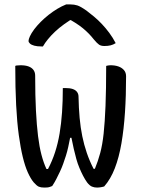

<svg xmlns="http://www.w3.org/2000/svg" viewBox="-20 -838 640 868"><path d="M264 -440H275Q296 -440 309 -435.5Q322 -431 328.5 -422Q335 -413 335 -401Q336 -349 340 -305Q344 -261 352 -222Q360 -183 372.5 -146.5Q385 -110 403 -75H409Q423 -109 433 -146Q443 -183 448.5 -234Q454 -285 457 -359Q460 -433 460 -540Q463 -541 466 -541.5Q469 -542 472.5 -542.5Q476 -543 480 -543Q500 -543 515.5 -537.5Q531 -532 540.5 -521Q550 -510 550 -493Q550 -406 545 -330Q540 -254 529 -190Q518 -126 499 -77Q480 -28 451 5Q447 6 443 7Q439 8 435.5 8.5Q432 9 427.5 9.5Q423 10 419 10Q406 10 395.5 5.5Q385 1 374 -13Q364 -27 355.5 -43.5Q347 -60 339 -79Q331 -98 325 -119.5Q319 -141 313.5 -165Q308 -189 303 -215H297Q293 -194 288.5 -173.5Q284 -153 278 -134Q272 -115 265.5 -97Q259 -79 251 -62Q243 -45 234.5 -28.5Q226 -12 216 3Q211 5 205.5 7Q200 9 193.5 9.5Q187 10 180 10Q165 10 155.5 6Q146 2 132 -14Q118 -31 105.5 -59Q93 -87 83 -128Q73 -169 65 -227Q57 -285 53 -362.5Q49 -440 49 -540Q53 -542 56.5 -542Q60 -542 64.5 -542.5Q69 -543 73 -543Q95 -543 109.5 -537.5Q124 -532 131.5 -521.5Q139 -511 139 -496Q139 -405 142.5 -338Q146 -271 152 -222.5Q158 -174 167.5 -138Q177 -102 190 -74H197Q216 -110 229 -150Q242 -190 249.5 -235Q257 -280 260.5 -330.5Q264 -381 264 -440ZM279 -818Q283 -818 287.5 -818Q292 -818 299 -818Q315 -818 329.5 -813.5Q344 -809 371 -790Q387 -778 405 -763Q423 -748 440.5 -729.5Q458 -711 474 -689.5Q490 -668 503 -643Q492 -636 480 -633Q468 -630 452 -630Q437 -630 428 -636Q419 -642 404 -660Q383 -687 354.5 -710.5Q326 -734 275 -761L332 -747H267L322 -762Q265 -729 229 -695Q193 -661 174 -628H168Q148 -628 135 -631.5Q122 -635 115.5 -641Q109 -647 109 -653Q109 -660 115 -673.5Q121 -687 135 -706Q148 -723 164.5 -739.5Q181 -756 200 -771Q219 -786 239 -798Q259 -810 279 -818Z"/></svg>

Font: Recursive Monospace Casual
Style: Regular
Weight: 400
Version: Version 1.047